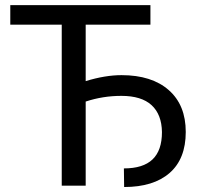

<svg xmlns="http://www.w3.org/2000/svg" viewBox="-20 -731 790 756"><path d="M572.3 -633.8H317.4V-411.6Q394 -435.1 458.5 -435.1Q577.6 -435.1 644.5 -376.2Q711.4 -317.4 711.4 -211.4Q711.4 -105.5 647.9 -50Q584.5 5.4 468.8 5.4L467.8 -67.9Q543.5 -67.9 580.6 -103.3Q617.7 -138.7 617.7 -210.9Q616.7 -280.3 576.9 -316.9Q537.1 -353.5 458 -353.5Q384.8 -353.5 317.4 -331.1V0H223.1V-633.8H20.5V-710.9H572.3Z"/></svg>

Font: RobotoInd
Style: Regular
Weight: 400
Designer: Google
Version: Version 2.001101; 2014